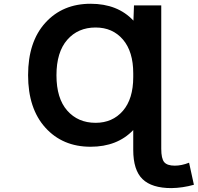

<svg xmlns="http://www.w3.org/2000/svg" viewBox="-20 -761 1041 1011"><path d="M483.4 -114.3Q572.3 -114.3 627 -177.2Q681.6 -240.2 681.6 -355.5V-375Q681.6 -489.3 627.4 -552.7Q573.2 -616.2 483.4 -616.2Q390.6 -616.2 334 -551.3Q277.3 -486.3 277.3 -364.7Q277.3 -243.2 334 -178.7Q390.6 -114.3 483.4 -114.3ZM681.6 -76.2Q597.7 11.7 457 11.7Q309.6 11.7 218.8 -88.9Q127.9 -189.5 127.9 -365.2Q127.9 -541 218.8 -641.1Q309.6 -741.2 457 -741.2Q599.6 -741.2 682.6 -652.3L685.5 -732.4H829.1V22.5Q829.1 74.2 844.7 92.8Q860.4 111.3 900.4 111.3Q936.5 111.3 975.6 95.7L1001 211.9Q942.4 228.5 882.8 229.5Q779.3 229.5 730.5 182.1Q681.6 134.8 681.6 28.3Z"/></svg>

Font: Gen Shin Gothic Monospace Bold
Style: Bold
Weight: 700
Designer: [Source Han Sans]
Ryoko NISHIZUKA  (kana & ideographs); Paul D. Hunt (Latin, Greek & Cyrillic); Wenlong ZHANG  (bopomofo
Version: Version 1.002.20150607